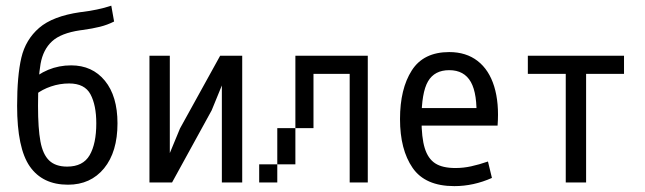

<svg xmlns="http://www.w3.org/2000/svg" viewBox="-20 -630 2228 663"><path d="M264.6 -526.4 256.8 -525.4Q190.4 -515.6 159.7 -487.3Q128.9 -459 120.1 -409.7Q111.3 -360.4 111.3 -264.6Q111.3 -186.5 119.6 -141.6Q127.9 -96.7 149.9 -75.7Q171.9 -54.7 211.9 -54.7Q266.6 -54.7 289.6 -94.2Q312.5 -133.8 312.5 -204.1Q312.5 -266.6 292.5 -304.2Q272.5 -341.8 218.8 -341.8Q186.5 -341.8 156.2 -331.5Q126 -321.3 103.5 -303.7L77.1 -342.8Q141.6 -404.3 225.6 -404.3Q298.8 -404.3 342.3 -351.1Q385.7 -297.9 385.7 -204.1Q385.7 -105.5 339.4 -48.8Q293 7.8 214.8 7.8Q127 7.8 83 -55.2Q39.1 -118.2 39.1 -264.6Q39.1 -368.2 53.7 -430.7Q68.4 -493.2 115.2 -533.7Q162.1 -574.2 256.8 -587.9L265.6 -588.9Q289.1 -591.8 314.9 -597.2Q340.8 -602.5 364.3 -610.4L374 -555.7Q350.6 -543.9 325.2 -537.6Q299.8 -531.2 264.6 -526.4Z M566.4 -437.5V0H496.1V-437.5ZM816.4 -437.5V0H746.1V-437.5ZM788.1 -437.5 710.9 -249 574.2 0H524.4L601.6 -186.5L740.2 -437.5Z M1125 -437.5V-375H1062.5V-437.5ZM1062.5 -437.5V-375H1000V-437.5ZM1187.5 -437.5V-375H1125V-437.5ZM1250 -437.5V-375H1187.5V-437.5ZM1250 -375V-312.5H1187.5V-375ZM1250 -312.5V-250H1187.5V-312.5ZM1250 -250V-187.5H1187.5V-250ZM1250 -187.5V-125H1187.5V-187.5ZM1250 -125V-62.5H1187.5V-125ZM1250 -62.5V0H1187.5V-62.5ZM937.5 -62.5V0H875V-62.5ZM1000 -125V-62.5H937.5V-125ZM1062.5 -375V-312.5H1000V-375ZM1062.5 -312.5V-250H1000V-312.5ZM1062.5 -250V-187.5H1000V-250ZM1000 -187.5V-125H937.5V-187.5Z M1531.2 -450.2Q1589.8 -450.2 1629.4 -419.4Q1668.9 -388.7 1686.5 -331.5Q1704.1 -274.4 1698.2 -196.3H1402.3V-256.8H1664.1L1625 -218.8Q1628.9 -305.7 1606 -346.7Q1583 -387.7 1531.2 -387.7Q1480.5 -387.7 1458 -349.1Q1435.5 -310.5 1435.5 -218.8Q1435.5 -154.3 1446.8 -118.2Q1458 -82 1482.9 -65.9Q1507.8 -49.8 1552.7 -49.8Q1580.1 -49.8 1606.9 -55.7Q1633.8 -61.5 1665 -72.3L1678.7 -15.6Q1615.2 12.7 1548.8 12.7Q1448.2 12.7 1404.8 -50.3Q1361.3 -113.3 1361.3 -218.8Q1361.3 -323.2 1401.9 -386.7Q1442.4 -450.2 1531.2 -450.2Z M2003.9 -375V0H1933.6V-375H1802.7V-437.5H2134.8V-375Z"/></svg>

Font: Sudo Var
Style: Regular
Weight: 400
Monospace: yes
Designer: Jens Kutilek
Foundry: Jens Kutilek
Version: Version 0.065;FEAKit 1.0